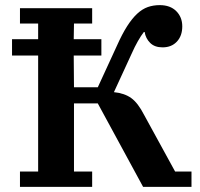

<svg xmlns="http://www.w3.org/2000/svg" viewBox="-20 -730 782 750"><path d="M58 -60H129V-513H27V-577H129V-638H58V-698H340V-638H269L268 -577H376V-513H268L269 -389H362L437 -552Q457 -597 476.5 -627.5Q496 -658 516 -676.5Q536 -695 557.5 -702.5Q579 -710 604 -710Q645 -710 668.5 -686.5Q692 -663 692 -627Q692 -590 671 -567.5Q650 -545 615 -545Q584 -545 566.5 -562.5Q549 -580 545 -605H542Q531 -591 518.5 -569Q506 -547 495 -522L425 -370Q466 -366 492.5 -347Q519 -328 543 -281L664 -60H728V0H539L362 -326H269V-60H340V0H58Z"/></svg>

Font: IBM Plex Serif SmBld
Style: Regular
Weight: 600
Designer: Mike Abbink, Paul van der Laan, Pieter van Rosmalen
Foundry: Bold Monday
Version: Version 3.001